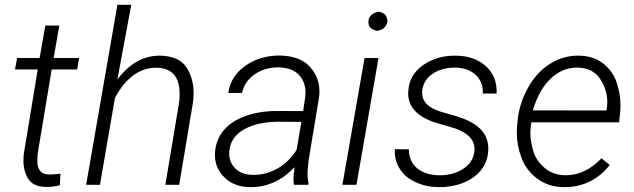

<svg xmlns="http://www.w3.org/2000/svg" viewBox="-20 -770 2642 800"><path d="M168.9 -663.6 145 -528.3H51.3L42.5 -480.5H137.2L79.1 -128.4C78.1 -119.1 77.6 -109.9 77.6 -101.6C77.6 -70.3 85 -43.9 98.6 -23.4C112.8 -2.4 136.7 8.3 170.9 8.8C172.9 8.8 175.3 8.8 177.2 8.8C194.8 8.8 212.4 6.3 229.5 1.5L231.9 -46.4C212.9 -43.9 198.2 -43 188 -43C187 -43 185.5 -43 184.6 -43C151.9 -43.9 135.7 -62 135.7 -97.7L136.7 -127.9L195.3 -480.5H301.3L309.6 -528.3H203.6L227.1 -663.6Z M526.9 -750H469.2L338.9 0H396.5L459 -362.3C503.9 -446.8 563.5 -487.8 629.9 -487.8C630.9 -487.8 631.8 -487.8 632.8 -487.8C690.4 -486.3 722.2 -456.5 727.5 -398.4C728 -391.6 728.5 -384.8 728.5 -377.4C728.5 -366.7 727.5 -356 726.6 -344.7L668.9 0H726.6L784.2 -343.8C785.6 -357.4 786.6 -370.6 786.6 -382.8C786.6 -424.3 776.4 -460.4 755.9 -490.7C735.4 -521 699.7 -536.6 648.9 -538.1C647.5 -538.1 646.5 -538.1 645 -538.1C577.6 -538.1 519 -504.9 469.2 -439Z M1264.6 0 1265.6 -5.9C1262.7 -19.5 1261.2 -33.2 1261.2 -46.9C1261.2 -50.8 1261.7 -54.2 1261.7 -58.1L1265.6 -100.6L1309.6 -366.2C1310.5 -374 1311 -381.8 1311 -389.6C1311 -429.2 1297.4 -463.9 1270 -493.2C1243.2 -522 1202.1 -537.1 1147.9 -538.6C1146.5 -538.6 1145.5 -538.6 1144.5 -538.6C1089.8 -538.6 1042.5 -524.4 1002 -495.6C961.4 -466.8 937.5 -429.2 931.2 -382.8H988.3C995.6 -415 1013.2 -440.9 1041 -460.4C1069.3 -479.5 1101.6 -489.3 1138.2 -489.3C1139.6 -489.3 1140.6 -489.3 1142.1 -489.3C1180.2 -487.8 1208 -477.5 1226.1 -457.5C1244.1 -437.5 1252.9 -413.1 1252.9 -385.3C1252.9 -379.4 1252.4 -373.5 1252 -367.7L1243.2 -307.1L1135.3 -307.6C1086.4 -307.6 1042.5 -300.8 1002.9 -286.6C924.3 -258.3 881.3 -206.1 876 -136.2C875.5 -132.3 875.5 -128.4 875.5 -124.5C875.5 -87.9 888.7 -56.6 915.5 -30.3C941.9 -4.4 977.5 9.3 1022 9.8C1023.4 9.8 1024.9 9.8 1026.4 9.8C1096.2 9.8 1158.7 -21 1207.5 -73.7L1203.1 -37.1C1203.1 -33.7 1202.6 -30.3 1202.6 -26.4C1202.6 -17.6 1203.6 -8.8 1204.6 0ZM1031.7 -41.5C1001 -42 977.1 -51.3 960 -68.4C943.4 -85.4 935.1 -106 935.1 -129.4C935.1 -133.3 935.1 -137.2 935.5 -141.1C939.5 -180.2 960 -210.4 997.6 -231.4C1035.2 -252.4 1083.5 -262.7 1142.6 -262.7L1235.8 -262.2L1215.8 -145.5C1194.3 -111.8 1168 -85.9 1136.2 -67.9C1104.5 -50.3 1072.3 -41.5 1039.1 -41.5C1036.6 -41.5 1034.2 -41.5 1031.7 -41.5Z M1515.1 -681.2C1515.1 -680.2 1515.1 -679.2 1515.1 -678.2C1515.1 -657.7 1527.8 -645.5 1552.7 -641.6C1577.6 -647 1588.4 -656.2 1594.7 -681.2C1591.3 -707 1582.5 -716.8 1557.1 -721.2C1530.8 -715.8 1516.6 -702.1 1515.1 -681.2ZM1557.1 -528.3H1499L1406.7 0H1465.3Z M1956.5 -137.7C1952.6 -107.9 1937 -84 1909.7 -66.4C1882.3 -48.3 1849.1 -39.6 1810.1 -39.6C1731.4 -41 1683.6 -81.5 1683.6 -147.9L1625.5 -148.4C1625.5 -145 1625 -141.6 1625 -138.2C1625 -111.3 1632.3 -86.9 1647 -64.5C1661.1 -42 1682.6 -24.4 1711.4 -11.2C1740.2 2.4 1772 9.3 1807.6 9.8L1827.6 9.3C1881.3 5.9 1925.3 -9.3 1959.5 -36.6C1993.2 -63.5 2011.7 -98.1 2014.2 -140.6C2014.2 -144 2014.6 -147.5 2014.6 -150.9C2014.6 -208 1979.5 -249.5 1910.2 -275.9L1877.4 -287.1L1816.4 -304.7C1764.6 -320.3 1738.8 -346.7 1738.8 -383.3C1738.8 -386.2 1738.8 -389.6 1739.3 -393.1C1742.7 -421.9 1756.8 -444.8 1782.2 -462.4C1807.6 -479.5 1838.9 -488.3 1876 -488.3C1911.6 -487.8 1939.9 -478 1960.9 -459C1981.4 -439.9 1991.7 -416 1991.7 -388.2C1991.7 -385.7 1991.7 -382.8 1991.7 -380.4H2049.3C2049.3 -383.3 2049.3 -386.7 2049.3 -389.6C2049.3 -433.1 2034.2 -468.3 2002.9 -495.6C1971.7 -523.4 1930.2 -537.6 1878.4 -538.1C1877.4 -538.1 1876 -538.1 1875 -538.1C1823.7 -538.1 1779.3 -524.4 1741.2 -497.6C1703.6 -470.2 1683.6 -434.6 1681.2 -390.6C1681.2 -387.7 1680.7 -384.3 1680.7 -381.3C1680.7 -325.2 1717.3 -285.2 1790.5 -260.3L1874.5 -235.4C1929.7 -216.8 1957 -188 1957 -148.4C1957 -145 1957 -141.1 1956.5 -137.7Z M2328.1 9.8C2329.6 9.8 2331.1 9.8 2332.5 9.8C2407.2 9.8 2473.1 -21.5 2520.5 -82.5L2486.3 -110.4C2443.8 -66.9 2396.5 -40 2338.9 -40C2336.9 -40 2334.5 -40 2332.5 -40C2300.3 -40.5 2272.9 -50.8 2250 -69.8C2227.1 -88.9 2210.9 -111.8 2202.6 -138.7C2194.3 -166 2189.9 -190.9 2189.9 -214.4C2189.9 -225.6 2190.9 -236.8 2192.4 -248.5L2193.8 -260.3H2559.6L2563.5 -295.9C2564.9 -308.1 2565.4 -319.8 2565.4 -331.5C2565.4 -362.8 2560.1 -394.5 2549.3 -426.3C2538.6 -458.5 2519.5 -484.9 2492.7 -505.9C2465.3 -526.9 2432.1 -537.6 2392.6 -538.1C2390.6 -538.1 2389.2 -538.1 2387.2 -538.1C2346.7 -538.1 2308.1 -526.9 2271.5 -503.9C2234.9 -481 2204.1 -447.8 2179.7 -403.8C2155.3 -359.4 2140.6 -313 2136.2 -264.2L2134.8 -247.6C2133.8 -237.3 2133.3 -227.1 2133.3 -216.8C2133.3 -182.6 2139.6 -147.9 2152.8 -112.8C2165.5 -77.6 2187.5 -48.8 2218.3 -25.9C2249 -2.9 2285.6 9.3 2328.1 9.8ZM2389.6 -488.3C2430.2 -486.8 2460.4 -471.2 2480.5 -441.4C2500 -411.6 2510.3 -379.4 2510.3 -345.2C2510.3 -335.9 2509.8 -326.7 2508.3 -316.9L2506.8 -309.6L2200.2 -310.1C2217.3 -367.2 2241.7 -411.6 2274.4 -442.4C2307.1 -473.1 2343.8 -488.3 2383.3 -488.3C2385.7 -488.3 2387.7 -488.3 2389.6 -488.3Z"/></svg>

Font: Roboto Light
Style: Italic
Weight: 300
Italic angle: -12°
Designer: Google
Version: Version 2.137; 2017